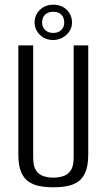

<svg xmlns="http://www.w3.org/2000/svg" viewBox="-20 -784 453 816"><path d="M207 12Q176 12 149 7Q122 2 101.5 -12Q81 -26 69.5 -53.5Q58 -81 58 -127V-591H121V-114Q121 -78 133 -60Q145 -42 164.5 -35.5Q184 -29 207 -29Q229 -29 249 -35.5Q269 -42 281 -60Q293 -78 293 -114V-591H355V-127Q355 -81 343.5 -53.5Q332 -26 312 -12Q292 2 264.5 7Q237 12 207 12ZM206 -614Q172 -614 149.5 -636Q127 -658 127 -689Q127 -720 149.5 -742Q172 -764 206 -764Q242 -764 264 -742Q286 -720 286 -688Q286 -658 262 -636Q238 -614 206 -614ZM206 -644Q228 -644 240.5 -656.5Q253 -669 253 -688Q253 -710 240.5 -722Q228 -734 206 -734Q185 -734 172 -722Q159 -710 159 -688Q159 -669 172 -656.5Q185 -644 206 -644Z"/></svg>

Font: Alumni Sans
Style: Regular
Weight: 400
Designer: Robert E. Leuschke
Foundry: Robert E. Leuschke
Version: Version 1.018